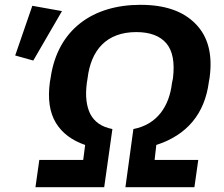

<svg xmlns="http://www.w3.org/2000/svg" viewBox="-20 -776 928 796"><path d="M127 0H412L446 -241C401 -250 372 -270 354 -304C338 -337 333 -379 340 -432L343 -451C357 -569 422 -643 545 -643C602 -643 644 -627 670 -596C696 -565 705 -517 697 -451L693 -432C682 -336 632 -260 533 -241L500 0H786L802 -113H621L628 -175C755 -216 829 -304 846 -437L849 -454C862 -550 843 -624 791 -677C739 -730 664 -756 562 -756C365 -756 219 -654 190 -454L187 -437C177 -365 186 -309 212 -266C238 -224 278 -194 333 -175L325 -113H143ZM118 -525 237 -730 114 -752 43 -546Z"/></svg>

Font: Cheyenne Sans
Style: Bold Italic
Weight: 700
Italic angle: -8.13011°
Designer: The Public Sans project authors (U.S. Web Design System), Libre Franklin designed by Pablo Impallari and Rodrigo Fuenzal
Foundry: The Cheyenne Sans Project Authors
Version: Version 2.007